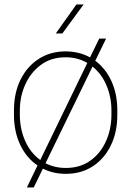

<svg xmlns="http://www.w3.org/2000/svg" viewBox="-20 -768 587 859"><path d="M42.5 -253.9V-274.4Q42.5 -352.1 71.8 -411.4Q101.1 -470.7 153.1 -504.4Q205.1 -538.1 273.4 -538.1Q334 -538.1 382.8 -511.2L423.8 -595.2H454.6L406.2 -496.1Q452.6 -461.9 478.8 -404.5Q504.9 -347.2 504.9 -274.4V-253.9Q504.9 -176.8 475.8 -117.2Q446.8 -57.6 395 -23.9Q343.3 9.8 274.4 9.8Q218.3 9.8 171.9 -13.7L130.9 70.8H100.1L147.9 -27.8Q98.6 -61 70.6 -119.9Q42.5 -178.7 42.5 -253.9ZM68.8 -274.4V-253.9Q68.8 -191.9 92.3 -138.2Q115.7 -84.5 160.2 -52.2L370.6 -486.3Q350.1 -498.5 325.7 -505.1Q301.3 -511.7 273.4 -511.7Q209 -511.7 163.3 -478Q117.7 -444.3 93.3 -390.4Q68.8 -336.4 68.8 -274.4ZM478.5 -274.4Q478.5 -333 456.8 -385Q435.1 -437 394 -470.2L183.6 -37.6Q224.6 -16.6 274.4 -16.6Q338.9 -16.6 384.5 -49.6Q430.2 -82.5 454.3 -136.7Q478.5 -190.9 478.5 -253.9ZM229.5 -618.2 321.8 -748H354L258.8 -618.2Z"/></svg>

Font: Vazirmatn RD Thin
Style: Regular
Weight: 100
Designer: Saber Rastikerdar
Foundry: Saber Rastikerdar
Version: Version 32.102